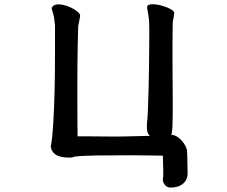

<svg xmlns="http://www.w3.org/2000/svg" viewBox="-20 -687 1040 881"><path d="M655.3 -649.4Q652.3 -665 671.4 -667Q690.4 -668.9 714.8 -663.1Q739.3 -657.2 759.3 -647Q779.3 -636.7 779.3 -627.9Q779.3 -620.1 776.4 -606Q773.4 -591.8 772.5 -585Q772.5 -562.5 772 -537.6Q771.5 -512.7 771.5 -476.6Q771.5 -442.4 771.5 -401.9Q771.5 -361.3 772 -320.3Q772.5 -279.3 772.5 -239.7Q772.5 -200.2 772.5 -167Q772.5 -128.9 771.5 -108.4Q770.5 -87.9 766.6 -68.4Q782.2 -67.4 795.4 -58.1Q808.6 -48.8 817.9 -37.1Q827.1 -25.4 832.5 -13.7Q837.9 -2 837.9 3.9Q837.9 0 838.4 10.3Q838.9 20.5 839.4 37.1Q839.8 53.7 840.3 73.7Q840.8 93.8 840.8 109.4Q840.8 137.7 819.8 155.8Q798.8 173.8 761.7 173.8Q746.1 173.8 735.8 160.2Q725.6 146.5 727.5 135.7Q728.5 129.9 729 118.2Q729.5 106.4 729 90.8Q728.5 75.2 728 58.6Q727.5 42 727.5 27.3Q722.7 27.3 705.6 26.9Q688.5 26.4 667.5 26.4Q646.5 26.4 626 25.9Q605.5 25.4 592.8 25.4Q489.3 25.4 421.9 26.4Q354.5 27.3 318.4 32.2Q314.5 36.1 302.7 36.1Q288.1 36.1 273.4 34.7Q258.8 33.2 246.6 28.3Q234.4 23.4 225.1 13.2Q215.8 2.9 212.9 -14.6Q215.8 -26.4 219.2 -57.6Q222.7 -88.9 225.6 -142.1Q228.5 -195.3 230.5 -272Q232.4 -348.6 232.4 -450.2V-570.3Q230.5 -587.9 229 -599.6Q227.5 -611.3 225.1 -619.6Q222.7 -627.9 220.7 -634.8Q218.8 -641.6 216.8 -650.4Q224.6 -667 246.1 -667Q267.6 -667 290 -658.7Q312.5 -650.4 330.1 -637.7Q347.7 -625 347.7 -616.2Q347.7 -609.4 343.8 -592.3Q339.8 -575.2 338.9 -567.4Q338.9 -559.6 337.9 -531.2Q336.9 -502.9 336.4 -467.3Q335.9 -431.6 335.4 -396Q335 -360.4 335 -337.9Q335 -313.5 335 -276.9Q335 -240.2 335 -200.7Q335 -161.1 335.4 -123.5Q335.9 -85.9 335.9 -61.5Q350.6 -61.5 377 -61.5Q403.3 -61.5 431.2 -61Q459 -60.5 484.4 -60.5Q509.8 -60.5 524.4 -60.5Q536.1 -60.5 555.7 -61Q575.2 -61.5 596.7 -62Q618.2 -62.5 637.7 -63Q657.2 -63.5 668.9 -63.5Q651.4 -73.2 654.3 -121.1Q657.2 -142.6 658.7 -183.1Q660.2 -223.6 661.6 -271.5Q663.1 -319.3 663.6 -369.6Q664.1 -419.9 664.6 -461.4Q665 -502.9 665 -530.3Q665 -557.6 665 -560.5Q665 -594.7 661.1 -616.7Q657.2 -638.7 655.3 -649.4Z"/></svg>

Font: JasonHandwriting1
Style: Regular
Weight: 400
Version: Version 1.48.20